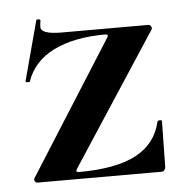

<svg xmlns="http://www.w3.org/2000/svg" viewBox="-39 -465 484 503"><g transform="rotate(-5 202.5 -213.0)"><path d="M32.2 -268.1 74.2 -424.8Q74.2 -425.8 80.1 -425.8Q85.9 -425.8 84.5 -419.9Q83 -414.1 83 -405.3Q83 -386.7 134.8 -386.2H365.2Q369.1 -386.2 372.1 -382.1Q375 -377.9 373 -374L145 -24.9Q142.1 -18.1 149.9 -18.1Q248 -18.1 301 -46.1Q354 -74.2 367.2 -131.8Q368.2 -134.8 373.5 -134.8Q378.9 -134.8 378.9 -131.8L377 -11.2Q377 -7.3 374 -3.7Q371.1 0 367.2 0H40Q36.1 0 33.4 -3.9Q30.8 -7.8 33.2 -12.2L255.9 -363.8Q259.8 -370.6 251 -371.1Q168.9 -371.1 115 -344.5Q61 -317.9 43 -265.1Q43 -264.2 37.1 -264.2Q31.2 -264.2 32.2 -268.1Z"/></g></svg>

Font: Cormorant-Bold
Style: Bold
Weight: 700
Designer: Christian Thalmann (Catharsis Fonts)
Version: Version 3.000